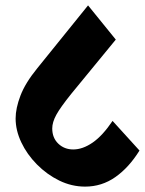

<svg xmlns="http://www.w3.org/2000/svg" viewBox="-20 -671 538 713"><path d="M296 22Q246 22 200 -0.5Q154 -23 117 -60.5Q80 -98 59 -142.5Q38 -187 38 -231Q38 -269 56 -316Q74 -363 118 -417L307 -651L410 -524L245 -323Q204 -272 189 -244.5Q174 -217 174 -194Q174 -159 196.5 -137.5Q219 -116 252 -116Q287 -116 324 -141.5Q361 -167 398 -222L498 -112Q459 -49 408.5 -13.5Q358 22 296 22Z"/></svg>

Font: Eczar
Style: Bold
Weight: 700
Designer: Vaibhav Singh
Foundry: Rosetta Type Foundry
Version: Version 2.000